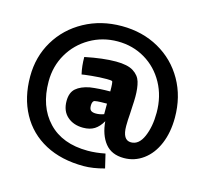

<svg xmlns="http://www.w3.org/2000/svg" viewBox="-108 -759 1075 1004"><g transform="rotate(15 429.5 -256.5)"><path d="M823 -245Q823 -165 797 -103Q771 -41 724 -6.5Q677 28 619 28Q552 28 517 -16Q482 -60 476 -133Q458 -101 433.5 -85.5Q409 -70 372 -70Q320 -70 286.5 -99.5Q253 -129 253 -183Q253 -229 279 -251.5Q305 -274 352 -283Q401 -290 461 -290Q461 -342 456 -345Q450 -348 427 -348Q388 -348 344.5 -343.5Q301 -339 293 -337Q283 -380 283 -429Q380 -449 450 -449Q513 -449 544.5 -429Q576 -409 585.5 -377Q595 -345 595 -297Q595 -273 593 -245Q591 -217 591 -204Q588 -168 588 -138Q588 -61 634 -61Q677 -61 700.5 -115.5Q724 -170 724 -245Q724 -334 685.5 -404Q647 -474 580.5 -513.5Q514 -553 432 -553Q350 -553 282 -513.5Q214 -474 175 -407Q136 -340 136 -258Q136 -122 212.5 -41Q289 40 427 40Q471 40 521 30L539 106Q477 123 427 123Q306 123 218 76Q130 29 83 -57.5Q36 -144 36 -258Q36 -365 87.5 -451Q139 -537 229.5 -586.5Q320 -636 432 -636Q544 -636 633 -586Q722 -536 772.5 -447Q823 -358 823 -245ZM461 -167V-224H455Q396 -224 390 -218Q382 -211 382 -192Q382 -173 391 -166Q400 -159 418 -159Q439 -159 461 -167Z"/></g></svg>

Font: Lalezar
Style: Regular
Weight: 400
Designer: Borna Izadpanah
Foundry: Borna Izadpanah
Version: Version 1.003;November 28, 2018;FontCreator 11.5.0.2421 64-b